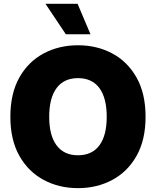

<svg xmlns="http://www.w3.org/2000/svg" viewBox="-20 -974 815 1004"><path d="M387.7 9.8Q288.6 9.8 208.3 -33.2Q127.9 -76.2 81.1 -159.4Q34.2 -242.7 34.2 -363.3Q34.2 -484.9 81.1 -568.4Q127.9 -651.9 208.3 -694.6Q288.6 -737.3 387.7 -737.3Q486.8 -737.3 566.9 -694.6Q647 -651.9 694.1 -568.4Q741.2 -484.9 741.2 -363.3Q741.2 -242.2 694.1 -158.9Q647 -75.7 566.9 -33Q486.8 9.8 387.7 9.8ZM387.7 -162.1Q461.4 -162.1 499.8 -213.9Q538.1 -265.6 538.1 -363.3Q538.1 -461.4 499.8 -513.4Q461.4 -565.4 387.7 -565.4Q314.5 -565.4 275.9 -513.4Q237.3 -461.4 237.3 -363.3Q237.3 -265.6 275.9 -213.9Q314.5 -162.1 387.7 -162.1ZM324.2 -794.9 217.8 -954.1H385.7L453.1 -794.9Z"/></svg>

Font: Inter Black
Style: Regular
Weight: 900
Designer: Rasmus Andersson
Foundry: rsms
Version: Version 4.000;git-a52131595